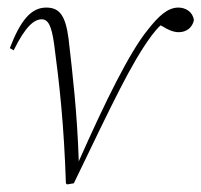

<svg xmlns="http://www.w3.org/2000/svg" viewBox="-20 -482 532 507"><path d="M157 5 175 2C277 -209 325 -313 381 -389C389 -399 396 -408 404 -415L410 -412C421 -405 436 -397 452 -397C471 -397 488 -408 492 -429C489 -451 470 -462 451 -462C423 -462 399 -440 370 -403C322 -344 258 -214 188 -56C184 -181 172 -285 161 -380C153 -440 138 -462 102 -462C62 -462 34 -428 6 -355L16 -349C47 -412 70 -431 90 -431C107 -431 116 -415 123 -365C137 -260 149 -152 154 2Z"/></svg>

Font: Source Serif 4 Display Light
Style: Italic
Weight: 300
Italic angle: -12°
Designer: Frank Grießhammer
Foundry: Adobe Systems Incorporated
Version: Version 4.004;hotconv 1.0.117;makeotfexe 2.5.65602